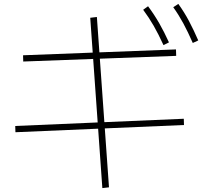

<svg xmlns="http://www.w3.org/2000/svg" viewBox="-20 -875 1040 983"><path d="M504 88 442 -784 476 -788 538 84ZM59 -198 58 -230 921 -267 922 -235ZM99 -560 98 -592 881 -622 882 -589ZM817 -644Q791 -701 766.5 -743.5Q742 -786 713 -825L738 -843Q770 -800 795.5 -755.5Q821 -711 845 -658ZM967 -655Q942 -712 918.5 -755.5Q895 -799 867 -838L893 -855Q924 -812 948 -766.5Q972 -721 995 -668Z"/></svg>

Font: M PLUS 1 Code ExtraLight
Style: Regular
Weight: 250
Designer: Coji Morishita
Foundry: UNDERFOREST DESIGN
Version: Version 1.002